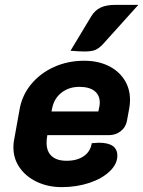

<svg xmlns="http://www.w3.org/2000/svg" viewBox="-20 -758 587 787"><path d="M35 -153Q35 -171 37 -180L60 -308Q70 -367 107.5 -412.5Q145 -458 201.5 -483.5Q258 -509 325 -509Q381 -509 423.5 -488.5Q466 -468 489.5 -431.5Q513 -395 513 -349Q513 -333 510 -315L500 -261Q495 -236 474.5 -220Q454 -204 426 -204H174L172 -190Q171 -184 171 -172Q171 -137 192 -118Q213 -99 253 -99Q296 -99 323.5 -118Q351 -137 356 -171Q378 -173 385 -173Q461 -173 461 -120Q461 -86 430 -56Q399 -26 346.5 -8.5Q294 9 233 9Q177 9 131.5 -12.5Q86 -34 60.5 -71Q35 -108 35 -153ZM383 -301 386 -315Q389 -327 389 -337Q389 -368 367.5 -385Q346 -402 305 -402Q263 -402 232.5 -378.5Q202 -355 194 -315L191 -301ZM354 -691Q369 -716 392.5 -727Q416 -738 452 -738H547L402 -577Q386 -560 371 -553.5Q356 -547 327 -547Q305 -547 269 -550Z"/></svg>

Font: K2D ExtraBold
Style: Italic
Weight: 800
Italic angle: -10°
Designer: Katatrad Aksorn Co.,Ltd.
Foundry: Cadson Demak Co.,Ltd.
Version: Version 1.000; ttfautohint (v1.6)